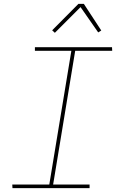

<svg xmlns="http://www.w3.org/2000/svg" viewBox="-20 -981 640 1001"><path d="M447 0H45L44 -19H237L352 -716H162V-735H564L565 -716H372L257 -19H447ZM266 -810 252 -823 389 -961H417L508 -822L492 -812L400 -944Z"/></svg>

Font: Iosevka Thin Extended
Style: Italic
Weight: 100
Width: 7
Italic angle: -9°
Monospace: yes
Designer: Belleve Invis
Foundry: Belleve Invis
Version: Version 32.5.0; ttfautohint (v1.8.4)